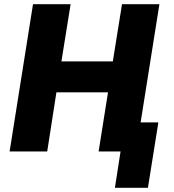

<svg xmlns="http://www.w3.org/2000/svg" viewBox="-20 -725 832 919"><path d="M530 174 557 0H455L476 -139H738L688 174ZM26 0 138 -705H318L274 -431H520L564 -705H743L631 0H452L497 -283H250L206 0Z"/></svg>

Font: Nunito Sans 10pt SemiCondensed Black
Style: Italic
Weight: 900
Width: 4
Italic angle: -9°
Designer: Vernon Adams
Foundry: Vernon Adams
Version: Version 3.101;gftools[0.9.27]